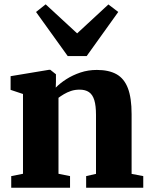

<svg xmlns="http://www.w3.org/2000/svg" viewBox="-20 -886 706 906"><path d="M88.5 -66V-442.5L30 -462V-526.5L210.5 -556.5H217.5L244 -535.5V-499L243 -472.5Q263.5 -493.5 293.2 -512.5Q323 -531.5 359.5 -543.8Q396 -556 437 -556Q493.5 -556 529.8 -535.8Q566 -515.5 583.5 -469.8Q601 -424 601 -347.5V-65.5L656 -55V0H386.5V-55L433 -65.5V-344Q433 -387.5 425 -413.5Q417 -439.5 400 -451.2Q383 -463 355.5 -463Q333.5 -463 315 -456.8Q296.5 -450.5 281.5 -441.5Q266.5 -432.5 256 -424.5V-66L310.5 -55V0H33V-55ZM299.5 -621.5 150 -829.5 195.5 -865.5 344 -728.5 491.5 -865 538 -829.5 389 -621.5Z"/></svg>

Font: Merriweather 48pt Black
Style: Regular
Weight: 900
Version: Version 2.100